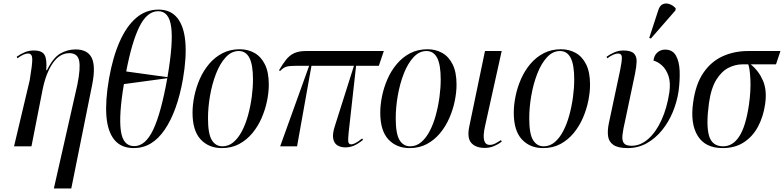

<svg xmlns="http://www.w3.org/2000/svg" viewBox="-20 -823 4410 1080"><path d="M283 237 415 -346Q434 -440 425 -482Q416 -524 370 -524Q316 -524 277.5 -468.5Q239 -413 220 -321L157 0H59L147 -371Q162 -460 161.5 -491Q161 -522 138 -522Q114 -522 78 -495L74 -504Q97 -520 120 -529.5Q143 -539 170 -539Q217 -539 231 -513.5Q245 -488 240 -428H244Q279 -499 319.5 -522Q360 -545 405 -545Q472 -545 495.5 -498.5Q519 -452 499 -349L381 237Z M733 10Q661 10 623 -37Q585 -84 578.5 -171Q572 -258 593 -379Q614 -500 652.5 -587.5Q691 -675 745.5 -722Q800 -769 872 -769Q940 -769 977.5 -722Q1015 -675 1022.5 -587.5Q1030 -500 1009 -378Q977 -197 906.5 -93.5Q836 10 733 10ZM922 -389Q955 -582 943 -671Q931 -760 870 -760Q808 -760 765 -674.5Q722 -589 690 -421ZM735 -1Q798 -1 842 -94Q886 -187 921 -383L677 -350Q648 -178 659.5 -89.5Q671 -1 735 -1Z M1228 10Q1154 10 1108.5 -39Q1063 -88 1063 -189Q1063 -233 1073 -282Q1083 -331 1103.5 -378Q1124 -425 1156 -463Q1188 -501 1231 -523.5Q1274 -546 1329 -546Q1374 -546 1411 -525.5Q1448 -505 1470 -461Q1492 -417 1492 -347Q1492 -304 1482 -255Q1472 -206 1451.5 -159Q1431 -112 1399.5 -74Q1368 -36 1325.5 -13Q1283 10 1228 10ZM1231 0Q1266 0 1293.5 -23.5Q1321 -47 1341.5 -86.5Q1362 -126 1375.5 -175.5Q1389 -225 1396 -277Q1403 -329 1403 -376Q1403 -459 1383 -497.5Q1363 -536 1323 -536Q1282 -536 1249.5 -500.5Q1217 -465 1195 -408Q1173 -351 1161.5 -285Q1150 -219 1150 -157Q1150 -70 1171.5 -35Q1193 0 1231 0Z M1556 0 1719 -453H1652Q1611 -453 1593 -448.5Q1575 -444 1556 -424L1549 -427Q1570 -463 1589.5 -487.5Q1609 -512 1635 -524Q1661 -536 1701 -536H2139L2111 -453H1983L1941 -76Q1937 -38 1939.5 -24.5Q1942 -11 1956 -11Q1964 -11 1978 -17.5Q1992 -24 2017 -44L2022 -36Q1990 -11 1968 -2.5Q1946 6 1923 6Q1897 6 1878.5 -5Q1860 -16 1854.5 -42Q1849 -68 1863 -112L1971 -453H1732L1651 0Z M2284 10Q2210 10 2164.5 -39Q2119 -88 2119 -189Q2119 -233 2129 -282Q2139 -331 2159.5 -378Q2180 -425 2212 -463Q2244 -501 2287 -523.5Q2330 -546 2385 -546Q2430 -546 2467 -525.5Q2504 -505 2526 -461Q2548 -417 2548 -347Q2548 -304 2538 -255Q2528 -206 2507.5 -159Q2487 -112 2455.5 -74Q2424 -36 2381.5 -13Q2339 10 2284 10ZM2287 0Q2322 0 2349.5 -23.5Q2377 -47 2397.5 -86.5Q2418 -126 2431.5 -175.5Q2445 -225 2452 -277Q2459 -329 2459 -376Q2459 -459 2439 -497.5Q2419 -536 2379 -536Q2338 -536 2305.5 -500.5Q2273 -465 2251 -408Q2229 -351 2217.5 -285Q2206 -219 2206 -157Q2206 -70 2227.5 -35Q2249 0 2287 0Z M2707 9Q2656 9 2631 -19Q2606 -47 2620 -113L2708 -536H2802L2708 -112Q2685 -8 2735 -8Q2751 -8 2767 -16.5Q2783 -25 2798 -35L2802 -26Q2784 -12 2759.5 -1.5Q2735 9 2707 9Z M3035 10Q2961 10 2915.5 -39Q2870 -88 2870 -189Q2870 -233 2880 -282Q2890 -331 2910.5 -378Q2931 -425 2963 -463Q2995 -501 3038 -523.5Q3081 -546 3136 -546Q3181 -546 3218 -525.5Q3255 -505 3277 -461Q3299 -417 3299 -347Q3299 -304 3289 -255Q3279 -206 3258.5 -159Q3238 -112 3206.5 -74Q3175 -36 3132.5 -13Q3090 10 3035 10ZM3038 0Q3073 0 3100.5 -23.5Q3128 -47 3148.5 -86.5Q3169 -126 3182.5 -175.5Q3196 -225 3203 -277Q3210 -329 3210 -376Q3210 -459 3190 -497.5Q3170 -536 3130 -536Q3089 -536 3056.5 -500.5Q3024 -465 3002 -408Q2980 -351 2968.5 -285Q2957 -219 2957 -157Q2957 -70 2978.5 -35Q3000 0 3038 0Z M3510 10Q3457 10 3431 -7.5Q3405 -25 3400.5 -56.5Q3396 -88 3405 -131L3468 -427Q3478 -476 3478 -499Q3478 -522 3456 -522Q3447 -522 3431.5 -516Q3416 -510 3396 -495L3392 -504Q3413 -519 3437 -529Q3461 -539 3486 -539Q3529 -539 3545.5 -522.5Q3562 -506 3561 -476.5Q3560 -447 3552 -408L3497 -147Q3485 -96 3481.5 -64.5Q3478 -33 3489 -18Q3500 -3 3533 -3Q3583 -3 3626.5 -41.5Q3670 -80 3701 -148Q3732 -216 3745 -303Q3753 -359 3740 -396.5Q3727 -434 3703.5 -455Q3680 -476 3656 -482Q3659 -511 3677.5 -527.5Q3696 -544 3721 -544Q3763 -544 3782 -510.5Q3801 -477 3803 -424Q3805 -371 3797 -310Q3788 -250 3764.5 -193Q3741 -136 3703.5 -90Q3666 -44 3617.5 -17Q3569 10 3510 10ZM3641 -606 3632 -610 3683 -766Q3691 -792 3708.5 -799.5Q3726 -807 3746 -800Q3766 -793 3781 -776L3779 -764Z M4045 10Q3947 10 3904.5 -59Q3862 -128 3879 -247Q3893 -350 3936.5 -413.5Q3980 -477 4045 -506.5Q4110 -536 4188 -536H4370L4345 -461H4203Q4248 -424 4271.5 -370Q4295 -316 4284 -238Q4274 -168 4244.5 -112Q4215 -56 4165 -23Q4115 10 4045 10ZM4048 0Q4102 0 4138.5 -56Q4175 -112 4193 -235Q4204 -313 4201 -375Q4198 -437 4189 -461H4155Q4117 -461 4078.5 -442Q4040 -423 4010 -375.5Q3980 -328 3968 -244Q3951 -121 3968 -60.5Q3985 0 4048 0Z"/></svg>

Font: Noto Serif Display Condensed
Style: Italic
Weight: 400
Width: 3
Italic angle: -12°
Designer: Monotype Design Team
Foundry: Monotype Imaging Inc.
Version: Version 2.009